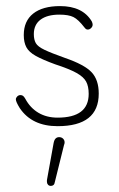

<svg xmlns="http://www.w3.org/2000/svg" viewBox="-20 -404 389 630"><path d="M169 10Q304 10 304 -97Q304 -142 280.5 -167Q257 -192 193 -214Q148 -230 126 -240.5Q104 -251 97.5 -262.5Q91 -274 91 -292Q91 -323 113 -339.5Q135 -356 175 -356Q205 -356 221 -348Q237 -340 257 -314Q260 -310 262.5 -308.5Q265 -307 268 -307Q274 -307 279 -312Q284 -317 284 -323Q284 -328 281 -334Q251 -384 177 -384Q120 -384 89 -359.5Q58 -335 58 -289Q58 -265 66.5 -249Q75 -233 97.5 -220.5Q120 -208 161 -193Q207 -178 230.5 -165Q254 -152 262.5 -136.5Q271 -121 271 -96Q271 -18 169 -18Q133 -18 106 -34Q79 -50 63 -80Q59 -87 55.5 -89.5Q52 -92 47 -92Q41 -92 36.5 -87.5Q32 -83 32 -78Q32 -70 45 -49Q85 10 169 10ZM156 65 134 187Q134 188 134 189.5Q134 191 134 193Q134 198 137.5 202Q141 206 147 206Q152 206 155.5 203Q159 200 160 193L190 72Q191 70 191.5 67.5Q192 65 192 63Q192 56 187 51Q182 46 174 46Q167 46 162.5 50.5Q158 55 156 65Z"/></svg>

Font: Beiruti ExtraLight
Style: Regular
Weight: 250
Designer: Arlette Boutros
Foundry: Boutros
Version: Version 1.41